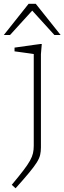

<svg xmlns="http://www.w3.org/2000/svg" viewBox="-49 -752 337 1004"><path d="M127.5 -469.5Q122 -470.5 103.8 -473Q85.5 -475.5 64 -478.5Q42.5 -481.5 27 -483.5V-503L161 -522H169.5L165 -469V19Q165 40.5 160.8 58.5Q156.5 76.5 143 98Q129.5 119.5 103.2 151.2Q77 183 32.5 232.5L12.5 214.5Q50.5 169 73.2 139.2Q96 109.5 107.8 88.2Q119.5 67 123.5 49.2Q127.5 31.5 127.5 10ZM-29 -569 100.5 -732H138L268 -569H235.5L119.5 -696.5L3.5 -569Z"/></svg>

Font: Newsreader 6pt ExtraLight
Style: Regular
Weight: 275
Designer: Hugues Gentile
Foundry: Production Type
Version: Version 1.003; ttfautohint (v1.8.3)